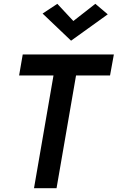

<svg xmlns="http://www.w3.org/2000/svg" viewBox="-20 -985 616 1005"><path d="M364 -875 280 -965 203 -914 352 -772 544 -910 479 -965ZM80 -590H260L158 0H276L378 -590H556L576 -700H99Z"/></svg>

Font: Jost* 500 Medium Italic
Style: Italic
Weight: 500
Italic angle: -10°
Version: Version 3.200; ttfautohint (v0.97) -l 8 -r 50 -G 200 -x 14 -